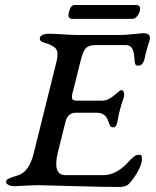

<svg xmlns="http://www.w3.org/2000/svg" viewBox="-20 -738 619 763"><path d="M276 -718H524Q529 -718 533 -714Q537 -710 537 -706Q537 -691 527.5 -677Q518 -663 506 -663H266Q261 -663 256.5 -666.5Q252 -670 252 -675Q252 -687 258 -702.5Q264 -718 276 -718ZM140 -2Q112 -2 76 0Q40 2 37 2Q24 2 14 -3Q4 -8 4 -15Q4 -22 11.5 -26.5Q19 -31 35.5 -36Q52 -41 59 -44Q98 -62 114 -129L205 -495Q213 -528 203 -543Q193 -558 154 -569Q138 -573 138 -586Q138 -594 149 -599Q160 -604 173 -604Q193 -604 229.5 -601.5Q266 -599 284 -599H459Q479 -599 510.5 -602.5Q542 -606 549 -606Q581 -606 575 -580Q574 -577 566 -550Q558 -523 555 -507Q549 -477 529 -477Q520 -477 517.5 -483Q515 -489 514 -508Q512 -536 504 -547.5Q496 -559 478 -559H363Q334 -559 322 -547.5Q310 -536 300 -495L270 -375Q264 -355 266.5 -346.5Q269 -338 285 -338H387Q409 -338 433.5 -359Q458 -380 461 -380Q470 -380 472.5 -369.5Q475 -359 470 -345Q455 -303 447 -257Q443 -232 432 -232Q422 -232 419 -236Q416 -240 411 -254Q410 -257 409 -259Q399 -290 364 -290H282Q250 -290 241 -257L210 -133Q188 -42 240 -42H391Q431 -42 469 -74Q476 -79 488.5 -93Q501 -107 511.5 -115Q522 -123 531 -123Q540 -123 542 -119.5Q544 -116 544 -105Q544 -87 529 -59Q514 -31 493 -8Q481 5 454 5Q388 5 268.5 1.5Q149 -2 140 -2Z"/></svg>

Font: EB Garamond 08
Style: Italic
Weight: 400
Italic angle: -14°
Version: Version 0.016